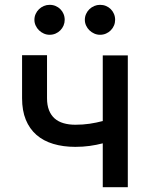

<svg xmlns="http://www.w3.org/2000/svg" viewBox="-20 -775 620 795"><path d="M71.4 -368.3V-546.5H174.7V-368.3Q174.7 -339.5 182.9 -318.7Q191.1 -297.9 206.1 -284.6Q221.2 -271.3 243.1 -264.9Q264.9 -258.5 291.9 -258.5Q323.2 -258.5 350.9 -262.6Q378.6 -266.7 405.5 -273.8V-545.5H509.2V0H405.5V-181.5Q379.3 -174.7 351.2 -170.8Q323.2 -166.9 291.9 -166.9Q241.5 -166.9 200.6 -179.2Q159.8 -191.4 131 -216.4Q102.3 -241.5 86.8 -279.3Q71.4 -317.1 71.4 -368.3ZM394.2 -755Q407.7 -755 419 -750.2Q430.4 -745.4 438.7 -737Q447.1 -728.7 451.9 -717.3Q456.7 -706 456.7 -692.8Q456.7 -680.4 451.9 -669.2Q447.1 -658 438.7 -649.5Q430.4 -641 419 -636Q407.7 -631 394.2 -631Q381.7 -631 370.4 -636Q359 -641 350.3 -649.5Q341.6 -658 336.5 -669.2Q331.3 -680.4 331.3 -692.8Q331.3 -706 336.5 -717.3Q341.6 -728.7 350.3 -737Q359 -745.4 370.4 -750.2Q381.7 -755 394.2 -755ZM185.4 -755Q198.9 -755 210.2 -750.2Q221.6 -745.4 229.9 -737Q238.3 -728.7 243.1 -717.3Q247.9 -706 247.9 -692.8Q247.9 -680.4 243.1 -669.2Q238.3 -658 229.9 -649.5Q221.6 -641 210.2 -636Q198.9 -631 185.4 -631Q172.9 -631 161.6 -636Q150.2 -641 141.5 -649.5Q132.8 -658 127.7 -669.2Q122.5 -680.4 122.5 -692.8Q122.5 -706 127.7 -717.3Q132.8 -728.7 141.5 -737Q150.2 -745.4 161.6 -750.2Q172.9 -755 185.4 -755Z"/></svg>

Font: Cannonade Med
Style: Regular
Weight: 500
Designer: Rasmus Andersson
Foundry: rsms
Version: Version 3.012;git-f93a4a705